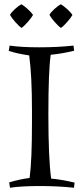

<svg xmlns="http://www.w3.org/2000/svg" viewBox="-20 -873 377 901"><path d="M135 -803Q128 -790 110.5 -770Q93 -750 81 -742Q69 -750 51.5 -770Q34 -790 27 -803Q33 -815 50 -830.5Q67 -846 81 -853Q94 -845 111 -829.5Q128 -814 135 -803ZM320 -803Q313 -790 295.5 -770Q278 -750 266 -742Q254 -750 236.5 -770Q219 -790 212 -803Q218 -815 235 -830.5Q252 -846 266 -853Q279 -845 296 -829.5Q313 -814 320 -803ZM218 -616Q207 -541 207 -336Q207 -131 220 -35Q273 -30 330 -16L327 8Q253 0 166.5 0Q80 0 27 8L23 -17Q68 -31 119 -38Q130 -120 130 -296V-355Q130 -517 117 -613Q66 -620 21 -634L25 -659Q78 -651 164.5 -651Q251 -651 325 -659L328 -635Q271 -621 218 -616Z"/></svg>

Font: Almendra SC
Style: Regular
Weight: 400
Designer: Ana Sanfelippo
Foundry: Ana Sanfelippo
Version: Version 1.002